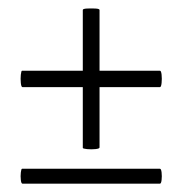

<svg xmlns="http://www.w3.org/2000/svg" viewBox="-20 -442 438 461"><path d="M34 -1Q31 -1 30 -10Q29 -18.9 30 -27.9Q31 -36.8 33 -36.8H364Q367 -36.8 368 -27.9Q369 -18.9 368 -10Q367 -1 364 -1ZM34 -232.8Q31 -232.8 30 -242.9Q29 -253 30 -262.6Q31 -272.2 33 -272.2H364Q367 -272.2 368 -262.6Q369 -253 368 -242.9Q367 -232.8 364 -232.8ZM219 -88Q219 -85 209 -84Q198.9 -83 188.8 -84Q178.8 -85 178.8 -87V-418Q178.8 -421 188.8 -421.5Q198.9 -422 209 -421.5Q219 -421 219 -418Z"/></svg>

Font: Cormorant Garamond Light
Style: Regular
Weight: 300
Designer: Christian Thalmann (Catharsis Fonts)
Foundry: Catharsis Fonts
Version: Version 4.001